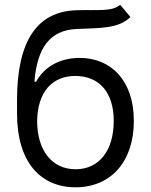

<svg xmlns="http://www.w3.org/2000/svg" viewBox="-20 -770 629 801"><path d="M524.1 -698.9 481.5 -750C446 -720.2 387.8 -730.1 299.7 -727.3C133.5 -723 51.1 -596.6 51.1 -353.7V-295.5C51.1 -93.8 149.1 11.4 295.5 11.4C441.4 11.4 538.4 -94.5 538.4 -265.6C538.4 -437.5 440 -528.4 312.5 -528.4C237.6 -528.4 167.6 -497.2 130.7 -429H123.6C134.9 -569.6 187.5 -644.9 301.1 -649.1C402 -653.4 474.4 -650.6 524.1 -698.9ZM134.9 -265.6C136.7 -384.9 196.7 -453.1 294 -453.1C393.8 -453.1 454.5 -384.9 454.5 -265.6C454.5 -142.8 394.2 -63.9 295.5 -63.9C196 -63.9 134.9 -143.5 134.9 -265.6Z"/></svg>

Font: Magic Ui Pro
Style: Regular
Weight: 400
Designer: Stefan Endress, Andreas Faust
Version: Version 1.000;FEAKit 1.0